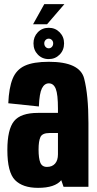

<svg xmlns="http://www.w3.org/2000/svg" viewBox="-20 -901 470 926"><path d="M286.5 0 275.5 -32Q245 5 163.5 5Q89.5 5 52.5 -32.5Q15.5 -70 15.5 -177.5Q15.5 -277 47.8 -316.8Q80 -356.5 163 -356.5H259.5V-377Q259.5 -446 249 -472.5Q238.5 -499 215.5 -499Q194.5 -499 182.2 -475Q170 -451 167.5 -387.5L20 -403Q23 -477 40.8 -521Q58.5 -565 99.8 -584Q141 -603 215.5 -603Q365 -603 385.8 -522.5Q406.5 -442 406.5 -308V0ZM259.5 -157V-259.5H219Q184 -259.5 175 -240Q166 -220.5 166 -179.5Q166 -138.5 174.2 -117.2Q182.5 -96 206.5 -96Q231.5 -96 245.5 -111.8Q259.5 -127.5 259.5 -157ZM215 -616Q183.5 -616 162.5 -637.8Q141.5 -659.5 141.5 -692Q141.5 -723.5 162.2 -745.2Q183 -767 215 -767Q246.5 -767 267.8 -745.2Q289 -723.5 289 -692Q289 -659.5 267.8 -637.8Q246.5 -616 215 -616ZM215 -668Q224 -668 230.2 -674.8Q236.5 -681.5 236.5 -692Q236.5 -701.5 230.2 -708Q224 -714.5 215 -714.5Q206 -714.5 199.8 -708Q193.5 -701.5 193.5 -692Q193.5 -681.5 199.8 -674.8Q206 -668 215 -668ZM139.5 -784 193.5 -881H290.5L207 -784Z"/></svg>

Font: Anybody Condensed Regular
Style: Bold
Weight: 700
Width: 3
Designer: Tyler Finck
Foundry: Etcetera Type Company
Version: Version 1.010; ttfautohint (v1.8.3) -l 8 -r 50 -G 200 -x 14 